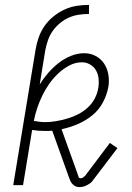

<svg xmlns="http://www.w3.org/2000/svg" viewBox="-20 -755 540 783"><path d="M303 8Q294 8 286.5 4Q279 0 274 -6Q269 -12 266 -19.5Q263 -27 260 -35L193 -222Q185 -221 177.5 -221Q170 -221 162 -221Q149 -221 136.5 -222Q124 -223 111 -225L74 0H34L125 -552Q129 -577 137.5 -601.5Q146 -626 161 -648Q176 -670 197.5 -687.5Q219 -705 243 -716Q267 -727 292 -731Q317 -735 343 -735V-698Q322 -698 301.5 -695Q281 -692 261.5 -683.5Q242 -675 225 -661Q208 -647 195.5 -629.5Q183 -612 176 -592Q169 -572 165 -552L142 -411Q157 -435 176.5 -457.5Q196 -480 219 -498Q242 -516 269 -527Q296 -538 324 -538Q349 -538 370.5 -526.5Q392 -515 405 -495Q418 -475 422 -450Q426 -425 422 -401Q416 -368 399.5 -337Q383 -306 355.5 -284Q328 -262 296 -248.5Q264 -235 231 -228L296 -47Q298 -41 300 -34.5Q302 -28 309 -28Q314 -28 318.5 -31Q323 -34 327 -38L428 -172L459 -151L357 -17Q353 -11 346 -6.5Q339 -2 332 1.5Q325 5 317.5 6.5Q310 8 303 8ZM164 -257Q187 -257 209.5 -261Q232 -265 254.5 -271.5Q277 -278 298.5 -289Q320 -300 338 -316.5Q356 -333 367 -354.5Q378 -376 381 -398Q384 -416 382 -434.5Q380 -453 371.5 -468Q363 -483 347.5 -492Q332 -501 314 -501Q287 -501 262 -487.5Q237 -474 216.5 -454.5Q196 -435 180 -412Q164 -389 152 -364Q140 -339 131.5 -313.5Q123 -288 118 -262Q129 -260 140.5 -258.5Q152 -257 164 -257Z"/></svg>

Font: Iosevka Slab Extralight
Style: Italic
Weight: 200
Italic angle: -9°
Monospace: yes
Designer: Belleve Invis
Foundry: Belleve Invis
Version: Version 11.1.1; ttfautohint (v1.8.3)